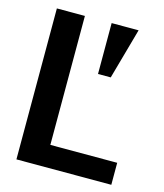

<svg xmlns="http://www.w3.org/2000/svg" viewBox="-106 -780 733 860"><g transform="rotate(15 260.5 -350.0)"><path d="M51 0V-700H181V-102H491V0ZM305 -464V-700H430L364 -464Z"/></g></svg>

Font: HostGroteskBold
Style: Bold
Weight: 700
Designer: Doukan Karapınar based on Poppins by Indian Type Foundry, Jonny Pinhorn
Foundry: Element Type
Version: Version 1.001; ttfautohint (v1.8.4.7-5d5b)